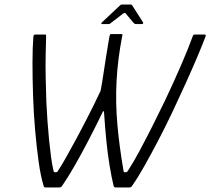

<svg xmlns="http://www.w3.org/2000/svg" viewBox="-20 -825 925 845"><path d="M182 0Q176 0 174 -2Q172 -4 172 -7Q159 -49 150 -113.5Q141 -178 134.5 -253Q128 -328 125.5 -404Q123 -480 123 -548Q123 -616 127 -665Q128 -668 129 -670.5Q130 -673 135 -673H177Q182 -673 182.5 -671.5Q183 -670 183 -666Q182 -630 181 -584.5Q180 -539 181 -487Q182 -435 184 -376Q186 -334 189 -291.5Q192 -249 196 -209Q200 -169 204.5 -135Q209 -101 215 -76Q216 -74 216.5 -70.5Q217 -67 221 -67H228Q230 -67 232.5 -69.5Q235 -72 237 -76Q252 -99 272 -134.5Q292 -170 314.5 -211.5Q337 -253 358 -294Q379 -335 396 -369.5Q413 -404 423 -426Q429 -458 434.5 -495Q440 -532 445.5 -567Q451 -602 455.5 -628.5Q460 -655 462 -666Q463 -670 464 -672.5Q465 -675 469 -675H513Q518 -675 519 -673Q520 -671 518 -667Q498 -564 493 -469Q488 -374 496.5 -278Q505 -182 523 -77Q524 -73 524.5 -70Q525 -67 528 -67Q529 -67 531.5 -67Q534 -67 536 -67Q539 -67 544 -75Q568 -112 595.5 -163.5Q623 -215 651.5 -271.5Q680 -328 706 -382Q743 -460 776 -536Q809 -612 828 -665Q830 -669 831.5 -671Q833 -673 836 -673H881Q888 -673 884 -663Q871 -628 848.5 -575Q826 -522 798 -460Q770 -398 739 -332.5Q708 -267 676 -206Q644 -145 615 -93.5Q586 -42 562 -8Q560 -4 556.5 -2Q553 0 549 0Q541 0 530 0Q519 0 508.5 0Q498 0 489 0Q486 0 483 -2Q480 -4 480 -7Q471 -44 462.5 -95Q454 -146 448 -206Q442 -266 438 -329Q438 -335 435.5 -335.5Q433 -336 431 -330Q401 -268 369 -206.5Q337 -145 307 -93Q277 -41 254 -8Q251 -3 247.5 -1.5Q244 0 240 0ZM429 -719Q426 -719 426 -721.5Q426 -724 428 -726L508 -801Q511 -805 516 -805H556Q560 -805 562 -801L610 -726Q611 -724 609.5 -721.5Q608 -719 605 -719H577Q575 -719 573.5 -720.5Q572 -722 569 -723L532 -767Q531 -770 524 -767L467 -723Q466 -722 463.5 -720.5Q461 -719 458 -719Z"/></svg>

Font: Glory Thin Light
Style: Italic
Weight: 300
Italic angle: -12°
Version: Version 1.011